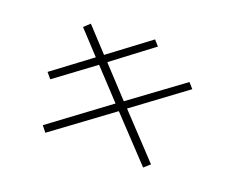

<svg xmlns="http://www.w3.org/2000/svg" viewBox="-82 -840 1163 970"><g transform="rotate(-10 500.0 -355.0)"><path d="M114.3 -273.4 495.1 -317.4 447.3 -524.4 191.4 -495.1 184.6 -534.2 437.5 -564.5 400.4 -726.6 442.4 -736.3 480.5 -569.3 748 -601.6 755.9 -563.5 490.2 -530.3 538.1 -321.3 881.8 -359.4 889.6 -321.3 547.9 -282.2 618.2 16.6 576.2 25.4 504.9 -276.4 120.1 -233.4Z"/></g></svg>

Font: Gothic A1 ExtraLight
Style: Regular
Weight: 275
Designer: HanYang I&C Co.,Ltd.
Foundry: HanYang I&C Co.,Ltd.
Version: Version 2.50